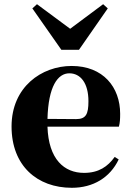

<svg xmlns="http://www.w3.org/2000/svg" viewBox="-20 -877 626 914"><path d="M356 -640 493 -837 471 -857 314 -740 156 -857 134 -837 272 -640ZM206 -311C210 -466 255 -528 310 -528C363 -528 401 -482 401 -395C401 -333 389 -310 342 -310ZM526 -130C493 -84 450 -54 380 -54C286 -54 211 -118 206 -274H546C551 -293 552 -310 552 -335C552 -462 471 -563 321 -563C178 -563 35 -463 35 -275C35 -88 157 17 322 17C424 17 504 -32 545 -118Z"/></svg>

Font: Noto Serif TC Black
Style: Regular
Weight: 900
Version: Version 1.001;PS 1.001;hotconv 16.6.54;makeotf.lib2.5.65590